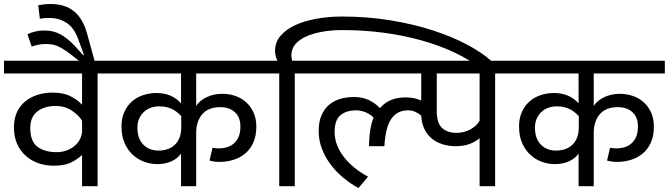

<svg xmlns="http://www.w3.org/2000/svg" viewBox="-30 -935 3358 964"><path d="M235 -470Q289 -470 325.5 -451Q362 -432 382 -409V-566H-10V-630H550V-566H460V0H382V-157Q364 -139 330.5 -121Q297 -103 240 -103Q199 -103 163 -115.5Q127 -128 99.5 -152.5Q72 -177 56 -212.5Q40 -248 40 -295Q40 -338 54.5 -370.5Q69 -403 95.5 -425Q122 -447 157.5 -458.5Q193 -470 235 -470ZM382 -329Q365 -357 330 -380Q295 -403 250 -403Q193 -403 157.5 -375.5Q122 -348 122 -292Q122 -225 158 -198Q194 -171 255 -171Q281 -171 304 -179.5Q327 -188 344.5 -202.5Q362 -217 372 -237Q382 -257 382 -280Z M453 -600H405L320 -666Q300 -681 284 -690.5Q268 -700 254 -705.5Q240 -711 225.5 -712.5Q211 -714 194 -714Q179 -714 160.5 -710Q142 -706 129 -701L108 -763Q123 -771 145.5 -776.5Q168 -782 192 -782Q238 -782 273 -763Q308 -744 343 -707L388 -658H392L363 -738Q341 -798 302.5 -821.5Q264 -845 219 -845Q206 -845 193.5 -844Q181 -843 170 -841L162 -909Q172 -911 191 -913Q210 -915 223 -915Q298 -915 342.5 -877.5Q387 -840 407 -767Z M880 -352Q855 -379 828.5 -390Q802 -401 769 -401Q748 -401 728.5 -394.5Q709 -388 694 -374.5Q679 -361 669.5 -341Q660 -321 660 -294Q660 -239 689.5 -209Q719 -179 766 -179Q789 -179 809.5 -185.5Q830 -192 846 -206.5Q862 -221 871 -243Q880 -265 880 -297ZM955 0H879V-164Q862 -139 830.5 -125Q799 -111 761 -111Q726 -111 693.5 -123Q661 -135 635.5 -159Q610 -183 595 -218Q580 -253 580 -300Q580 -342 594.5 -373.5Q609 -405 633 -426Q657 -447 689 -457.5Q721 -468 756 -468Q833 -468 879 -416V-566H530V-630H1312V-566H955V-403Q972 -430 1007.5 -447Q1043 -464 1086 -464Q1120 -464 1151 -453.5Q1182 -443 1205.5 -422Q1229 -401 1243 -370Q1257 -339 1257 -299Q1257 -253 1242 -219.5Q1227 -186 1201.5 -164.5Q1176 -143 1142 -132.5Q1108 -122 1071 -122Q1060 -122 1045 -124Q1030 -126 1022 -129L1037 -193Q1052 -190 1069 -190Q1091 -190 1110.5 -196Q1130 -202 1145 -215.5Q1160 -229 1168.5 -249.5Q1177 -270 1177 -300Q1177 -346 1149.5 -371.5Q1122 -397 1076 -397Q1016 -397 985.5 -361.5Q955 -326 955 -267Z M1363 -630Q1358 -640 1354.5 -652Q1351 -664 1351 -680Q1351 -722 1377.5 -754Q1404 -786 1449.5 -807.5Q1495 -829 1556.5 -840.5Q1618 -852 1688 -852Q1815 -852 1930.5 -833Q2046 -814 2143 -782.5Q2240 -751 2315 -711Q2390 -671 2437 -629L2447 -620L2403 -575L2379 -594Q2325 -637 2250.5 -672Q2176 -707 2087 -732Q1998 -757 1897.5 -770.5Q1797 -784 1691 -784Q1634 -784 1587 -775.5Q1540 -767 1505.5 -751Q1471 -735 1452 -712Q1433 -689 1433 -659Q1433 -642 1437 -630H1540V-566H1450V0H1372V-566H1282V-630Z M1520 -566V-630H2546V-566H2456V0H2378V-241Q2360 -225 2330 -213Q2300 -201 2258 -201Q2223 -201 2192.5 -210.5Q2162 -220 2139 -238.5Q2116 -257 2101.5 -286Q2087 -315 2085 -354Q2074 -364 2057 -372.5Q2040 -381 2018 -381Q1964 -381 1934.5 -338Q1905 -295 1900 -201H1823Q1823 -242 1829 -281.5Q1835 -321 1846 -344Q1829 -362 1805 -371.5Q1781 -381 1758 -381Q1709 -381 1679.5 -356.5Q1650 -332 1650 -273Q1650 -236 1663.5 -203.5Q1677 -171 1700 -142.5Q1723 -114 1753.5 -90Q1784 -66 1818 -48L1770 9Q1729 -13 1692.5 -43.5Q1656 -74 1629 -110.5Q1602 -147 1586 -189Q1570 -231 1570 -277Q1570 -323 1584 -355.5Q1598 -388 1622 -408.5Q1646 -429 1678 -438.5Q1710 -448 1746 -448Q1789 -448 1821 -433Q1853 -418 1878 -392Q1897 -416 1929 -431Q1961 -446 2007 -446Q2030 -446 2049 -442Q2068 -438 2085 -430V-566ZM2163 -375Q2163 -318 2189 -293Q2215 -268 2263 -268Q2300 -268 2332 -285.5Q2364 -303 2378 -329V-566H2163Z M2876 -352Q2851 -379 2824.5 -390Q2798 -401 2765 -401Q2744 -401 2724.5 -394.5Q2705 -388 2690 -374.5Q2675 -361 2665.5 -341Q2656 -321 2656 -294Q2656 -239 2685.5 -209Q2715 -179 2762 -179Q2785 -179 2805.5 -185.5Q2826 -192 2842 -206.5Q2858 -221 2867 -243Q2876 -265 2876 -297ZM2951 0H2875V-164Q2858 -139 2826.5 -125Q2795 -111 2757 -111Q2722 -111 2689.5 -123Q2657 -135 2631.5 -159Q2606 -183 2591 -218Q2576 -253 2576 -300Q2576 -342 2590.5 -373.5Q2605 -405 2629 -426Q2653 -447 2685 -457.5Q2717 -468 2752 -468Q2829 -468 2875 -416V-566H2526V-630H3308V-566H2951V-403Q2968 -430 3003.5 -447Q3039 -464 3082 -464Q3116 -464 3147 -453.5Q3178 -443 3201.5 -422Q3225 -401 3239 -370Q3253 -339 3253 -299Q3253 -253 3238 -219.5Q3223 -186 3197.5 -164.5Q3172 -143 3138 -132.5Q3104 -122 3067 -122Q3056 -122 3041 -124Q3026 -126 3018 -129L3033 -193Q3048 -190 3065 -190Q3087 -190 3106.5 -196Q3126 -202 3141 -215.5Q3156 -229 3164.5 -249.5Q3173 -270 3173 -300Q3173 -346 3145.5 -371.5Q3118 -397 3072 -397Q3012 -397 2981.5 -361.5Q2951 -326 2951 -267Z"/></svg>

Font: Ek Mukta
Style: Regular
Weight: 400
Designer: Girish Dalvi and Yashodeep Gholap
Foundry: Ek Type
Version: Version 2.538;PS 1.001;hotconv 16.6.51;makeotf.lib2.5.65220;